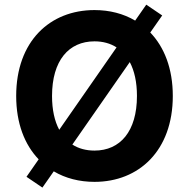

<svg xmlns="http://www.w3.org/2000/svg" viewBox="-20 -781 822 835"><path d="M164.4 34.8 213.8 -35.9C264.6 -5.7 325.3 9.9 391 9.9C583.8 9.9 731.5 -125.7 731.5 -363.6C731.5 -482.6 694.6 -576 633.5 -639.6L685.4 -713.8L616.1 -760.7L567.8 -691.4C517 -721.6 456.7 -737.2 391 -737.2C197.1 -737.2 50.4 -601.6 50.4 -363.6C50.4 -245 87 -151.6 148.1 -88.1L95.2 -12.1ZM206.3 -363.6C206.3 -517.8 279.1 -601.2 391 -601.2C427.6 -601.2 459.9 -592.3 486.9 -574.9L237.6 -216.6C217.3 -254.3 206.3 -303.6 206.3 -363.6ZM294.7 -152.3 544.4 -511C564.6 -473 575.6 -423.7 575.6 -363.6C575.6 -209.5 502.5 -126.1 391 -126.1C354.4 -126.1 321.7 -134.9 294.7 -152.3Z"/></svg>

Font: GiG Sans
Style: Bold
Weight: 700
Designer: Andreas Faust
Version: Version 1.100;FEAKit 1.0